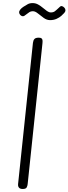

<svg xmlns="http://www.w3.org/2000/svg" viewBox="-20 -1254 454 1274"><path d="M130.5 0Q113.5 0 106 -8.8Q98.5 -17.5 100 -33L198.5 -969Q200.5 -986.5 208.5 -995.2Q216.5 -1004 236.5 -1004Q249.5 -1004 255.2 -999.8Q261 -995.5 262 -986.8Q263 -978 261.5 -964.5L163.5 -32.5Q162.5 -21 157 -10.5Q151.5 0 130.5 0ZM312 -1120.5Q290.5 -1120.5 270 -1135.2Q249.5 -1150 231.5 -1164.8Q213.5 -1179.5 198.5 -1179.5Q182 -1179.5 170.5 -1170.2Q159 -1161 141.5 -1149Q134.5 -1144.5 126.5 -1147Q118.5 -1149.5 113 -1156.5Q107.5 -1163.5 107 -1171.5Q106.5 -1181 114.8 -1191Q123 -1201 135.5 -1209Q150 -1218 163.5 -1225.8Q177 -1233.5 196.5 -1233.5Q216 -1233.5 232.8 -1224.2Q249.5 -1215 264 -1202.5Q278.5 -1190 291.8 -1180.8Q305 -1171.5 317.5 -1171.5Q333.5 -1171.5 344 -1179.2Q354.5 -1187 378 -1209.5Q384.5 -1215.5 392.8 -1212.8Q401 -1210 407.5 -1202.5Q414 -1195 414 -1187.5Q415 -1178 406.8 -1168.5Q398.5 -1159 386.5 -1148.5Q374 -1137.5 355.2 -1129Q336.5 -1120.5 312 -1120.5Z"/></svg>

Font: Edu NSW ACT Hand
Style: Regular
Weight: 400
Designer: Tina and Corey Anderson, Eben Sorkin, Mirko Velimirovic
Foundry: Sorkin Type Co.
Version: Version 2.000